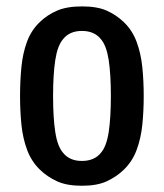

<svg xmlns="http://www.w3.org/2000/svg" viewBox="-20 -579 522 612"><path d="M43.9 -272.9Q43.9 -320.3 48.2 -364.7Q52.4 -409.1 66.2 -446.3Q80 -483.6 107.9 -509.6Q130.9 -531.7 162.1 -545.2Q193.3 -558.6 241.6 -558.6Q290 -558.6 320.4 -545Q350.7 -531.4 374.1 -509Q401.7 -482.8 415.4 -445.8Q429.2 -408.8 433.7 -364.5Q438.1 -320.3 438.1 -272.9Q438.1 -225.6 433.7 -181.6Q429.2 -137.6 415.4 -100.8Q401.7 -64 374.1 -37.5Q350.7 -15.1 320 -1Q289.3 13.1 241 13.1Q193 13.1 162.1 -1Q131.3 -15.1 107.9 -37.5Q80.3 -64 66.6 -100.8Q52.8 -137.6 48.3 -181.6Q43.9 -225.6 43.9 -272.9ZM149.2 -272.9Q149.2 -203.6 156.2 -158.1Q163.1 -112.7 180.8 -92.2Q201.6 -66 241 -66Q281 -66 301.9 -92.2Q319.5 -112.7 326.5 -158.1Q333.4 -203.6 333.4 -272.9Q333.4 -342 326.5 -387.6Q319.5 -433.1 301.9 -453.9Q281 -480.4 241 -480.4Q201.6 -480.4 180.8 -453.9Q163.1 -433.1 156.2 -387.6Q149.2 -342 149.2 -272.9Z"/></svg>

Font: Signika SC
Style: Regular
Weight: 300
Designer: Anna Giedryś
Foundry: Anna Giedryś
Version: Version 2.000